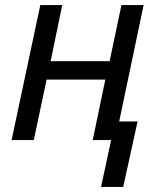

<svg xmlns="http://www.w3.org/2000/svg" viewBox="-20 -556 619 762"><path d="M381 186 421 0H348L398 -240H165L114 0H26L140 -536H227L181 -313H415L462 -536H550L453 -74H526L469 186Z"/></svg>

Font: Noto Sans Display
Style: Italic
Weight: 400
Italic angle: -12°
Designer: Monotype Design Team
Foundry: Monotype Imaging Inc.
Version: Version 2.003